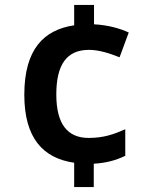

<svg xmlns="http://www.w3.org/2000/svg" viewBox="-20 -744 612 774"><path d="M359 -646V-724H279V-642C158 -624 78 -547 78 -362C78 -187 154 -106 279 -88V10H358V-84C407 -87 446 -97 485 -116V-223C437 -202 398 -188 337 -188C253 -188 207 -243 207 -363C207 -484 249 -543 339 -543C377 -543 420 -530 462 -513L499 -613C464 -629 417 -643 359 -646Z"/></svg>

Font: Noto Sans Bamum SemiBold
Style: Regular
Weight: 600
Designer: Monotype Design Team
Foundry: Monotype Imaging Inc.
Version: Version 2.002